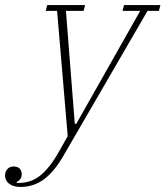

<svg xmlns="http://www.w3.org/2000/svg" viewBox="-132 -528 655 760"><path d="M-51 212Q-79 212 -95.5 199.5Q-112 187 -112 167Q-112 152 -103 141.5Q-94 131 -78 131Q-62 131 -54 139.5Q-46 148 -46 162Q-46 183 -67 193L-65 196H-57Q-8 196 29 165.5Q66 135 101 73L136 11L94 -485H49L55 -508H205L199 -485H129L164 -38H170L423 -485H353L359 -508H503L497 -485H452L120 87Q82 153 41 182.5Q0 212 -51 212Z"/></svg>

Font: IBM Plex Serif ExtraLight
Style: Italic
Weight: 200
Italic angle: -14°
Designer: Mike Abbink, Paul van der Laan, Pieter van Rosmalen
Foundry: Bold Monday
Version: Version 2.5